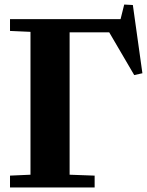

<svg xmlns="http://www.w3.org/2000/svg" viewBox="-20 -824 646 844"><path d="M24 -52 114 -56V-684L24 -688V-740H510L526 -804L564 -802L606 -502L570 -494L460 -682H286V-56L396 -52V0H24Z"/></svg>

Font: Minipax
Style: Bold
Weight: 700
Designer: Raphaël Ronot, Igor Stepanchenko (Cyrillic)
Foundry: steppetype
Version: Version 1.002